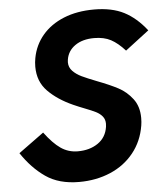

<svg xmlns="http://www.w3.org/2000/svg" viewBox="-53 -780 722 836"><g transform="rotate(-5 308.0 -362.0)"><path d="M265.5 -124Q317.5 -124 353.5 -148.8Q389.5 -173.5 396.5 -219.5Q397.5 -224.5 397.5 -233Q397.5 -252 387 -265Q376.5 -278 359.2 -286.8Q342 -295.5 309.5 -308Q298.5 -312.5 286.5 -317.2Q274.5 -322 262.5 -327.5Q195.5 -357.5 154 -399.8Q112.5 -442 112.5 -507Q112.5 -526.5 116 -544.5Q126.5 -601 162.5 -643.5Q198.5 -686 256.2 -709.5Q314 -733 389 -733Q466.5 -733 519.5 -705.8Q572.5 -678.5 616.5 -622L512.5 -542.5Q481.5 -577 451.5 -593Q421.5 -609 378.5 -609Q327.5 -609 295 -586.2Q262.5 -563.5 256.5 -525Q255.5 -518 255.5 -514Q255.5 -491.5 271 -475.5Q286.5 -459.5 309.5 -448.5Q332.5 -437.5 373.5 -421.5Q430 -400 465.8 -381Q501.5 -362 527 -328.5Q552.5 -295 552.5 -245Q552.5 -226.5 550 -212Q539 -144 498.8 -93.8Q458.5 -43.5 396.5 -17Q334.5 9.5 259.5 9.5Q171.5 9.5 113.5 -30.8Q55.5 -71 11 -138L121.5 -218.5Q158 -169.5 191 -146.8Q224 -124 265.5 -124Z"/></g></svg>

Font: JuliaMono ExtraBold
Style: Italic
Weight: 800
Italic angle: -9°
Monospace: yes
Designer: cormullion
Foundry: corm
Version: Version 0.057; ttfautohint (v1.8.4)